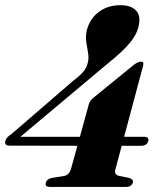

<svg xmlns="http://www.w3.org/2000/svg" viewBox="-27 -738 638 758"><path d="M324 -327.5Q328.5 -342 343.5 -353.5L502.5 -483Q512.5 -490 518.2 -492.2Q524 -494.5 529.5 -494.5Q542.5 -494.5 538 -478.5L463 -198H540.5Q562.5 -198 558.5 -181.5Q553 -162.5 530.5 -162.5H453.5L428.5 -69Q422.5 -48 444 -43.5L483 -35.5Q501 -29.5 497.5 -17.5Q492.5 0 469.5 0H171.5Q149 0 154 -17Q158 -31.5 177.5 -35.5L225 -43Q246.5 -47 253.5 -72L278.5 -162.5L11.5 -163Q-11.5 -163 -5.5 -183Q-2 -195.5 18.5 -209L258.5 -416Q283 -434.5 298.5 -451Q314 -467.5 319 -488Q324.5 -507 320.8 -528.2Q317 -549.5 313.5 -572.8Q310 -596 316.5 -621.5Q328.5 -665 363.5 -691.2Q398.5 -717.5 449 -717.5Q488.5 -717.5 508.2 -698.2Q528 -679 522 -644.5Q518 -610 489.2 -573.2Q460.5 -536.5 397.5 -486.5L53.5 -198H288.5Z"/></svg>

Font: Fraunces 72pt
Style: Bold Italic
Weight: 700
Italic angle: -16°
Version: Version 1.000;[b76b70a41]